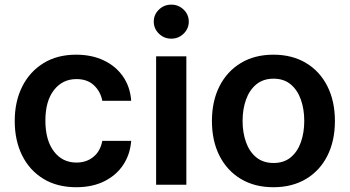

<svg xmlns="http://www.w3.org/2000/svg" viewBox="-20 -785 1486 816"><path d="M304 10.7Q222.7 10.7 164.1 -25.2Q105.5 -61.1 74 -124.6Q42.6 -188.2 42.6 -270.6Q42.6 -354 74.6 -417.4Q106.5 -480.8 165 -516.7Q223.4 -552.6 303.3 -552.6Q370 -552.6 421.2 -528.2Q472.3 -503.9 502.8 -459.9Q533.4 -415.8 537.6 -356.5H414.8Q407.3 -396 379.4 -422.4Q351.6 -448.9 305 -448.9Q245.7 -448.9 209.3 -402.2Q172.9 -355.5 172.9 -272.7Q172.9 -189.3 209 -141.7Q245 -94.1 305 -94.1Q347.3 -94.1 377 -118.3Q406.6 -142.4 414.8 -186.4H537.6Q533 -128.6 503.6 -84.2Q474.1 -39.8 423.3 -14.6Q372.5 10.7 304 10.7Z M643.5 0V-545.5H772V0ZM708.1 -620.7Q677.2 -620.7 655.4 -642Q633.5 -663.4 633.5 -693.2Q633.5 -723 655.4 -744.1Q677.2 -765.3 708.1 -765.3Q738.6 -765.3 760.5 -744.1Q782.3 -723 782.3 -693.2Q782.3 -663.4 760.5 -642Q738.6 -620.7 708.1 -620.7Z M1142 10.7Q1062.1 10.7 1003.6 -24.5Q945 -59.7 912.8 -123Q880.7 -186.4 880.7 -270.6Q880.7 -355.1 912.8 -418.5Q945 -481.9 1003.6 -517.2Q1062.1 -552.6 1142 -552.6Q1221.9 -552.6 1280.7 -517.2Q1339.5 -481.9 1371.4 -418.5Q1403.4 -355.1 1403.4 -270.6Q1403.4 -186.4 1371.4 -123Q1339.5 -59.7 1280.7 -24.5Q1221.9 10.7 1142 10.7ZM1142.8 -92.3Q1186.4 -92.3 1215.4 -116.1Q1244.3 -139.9 1258.7 -180.6Q1273.1 -221.2 1273.1 -271Q1273.1 -321 1258.7 -361.7Q1244.3 -402.3 1215.4 -426.5Q1186.4 -450.6 1142.8 -450.6Q1098.7 -450.6 1069.4 -426.5Q1040.1 -402.3 1025.6 -361.7Q1011 -321 1011 -271Q1011 -221.2 1025.6 -180.6Q1040.1 -139.9 1069.4 -116.1Q1098.7 -92.3 1142.8 -92.3Z"/></svg>

Font: Inter UI Semi Bold
Style: Regular
Weight: 600
Designer: Rasmus Andersson
Foundry: rsms
Version: 3.2;8d6f07862